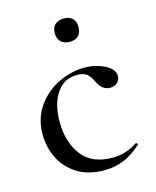

<svg xmlns="http://www.w3.org/2000/svg" viewBox="-97 -669 609 749"><g transform="rotate(-15 207.5 -294.5)"><path d="M35 -185Q35 -249 68 -296.5Q101 -344 153 -369.5Q205 -395 259 -395Q304 -395 341 -376.5Q378 -358 378 -330Q378 -315 367 -304Q356 -293 337 -293Q305 -293 287 -332Q276 -355 263 -365Q250 -375 224 -375Q172 -375 142 -331.5Q112 -288 112 -216Q112 -133 152.5 -80Q193 -27 276 -27Q331 -27 376 -58H378Q381 -58 383.5 -55Q386 -52 383 -50Q348 -18 312 -3Q276 12 232 12Q167 12 122.5 -16.5Q78 -45 56.5 -90Q35 -135 35 -185ZM183 -555Q183 -577 196 -589Q209 -601 232 -601Q254 -601 266.5 -589Q279 -577 279 -555Q279 -532 267 -519.5Q255 -507 232 -507Q209 -507 196 -519.5Q183 -532 183 -555Z"/></g></svg>

Font: Cormorant Garamond Medium
Style: Regular
Weight: 500
Designer: Christian Thalmann (Catharsis Fonts)
Foundry: Catharsis Fonts
Version: Version 4.000